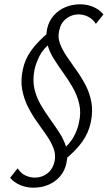

<svg xmlns="http://www.w3.org/2000/svg" viewBox="-20 -678 517 893"><path d="M135 195Q103 195 74.5 183Q46 171 27 149L62 105Q77 128 98 138Q119 148 143 148Q176 148 201 128Q226 108 234 72Q240 41 229 12Q218 -17 197.5 -47Q177 -77 153.5 -109.5Q130 -142 111 -179Q92 -216 83.5 -259.5Q75 -303 86 -354Q96 -403 126 -444.5Q156 -486 212 -532L222 -484Q181 -452 164 -418Q147 -384 141 -356Q131 -308 139.5 -268Q148 -228 168.5 -192.5Q189 -157 212.5 -124.5Q236 -92 257 -59.5Q278 -27 288 7Q298 41 289 80Q282 116 259.5 142Q237 168 205 181.5Q173 195 135 195ZM276 69 267 22Q307 -11 324.5 -45Q342 -79 347 -107Q358 -154 348.5 -194.5Q339 -235 319 -270Q299 -305 275.5 -337.5Q252 -370 231.5 -402.5Q211 -435 201 -469.5Q191 -504 199 -543Q207 -580 230 -606Q253 -632 285 -645Q317 -658 353 -658Q385 -658 413.5 -646Q442 -634 461 -611L426 -567Q411 -590 389.5 -600.5Q368 -611 345 -611Q313 -611 287.5 -591Q262 -571 255 -534Q248 -504 259 -475Q270 -446 290.5 -415.5Q311 -385 334.5 -352.5Q358 -320 377.5 -283Q397 -246 405 -203Q413 -160 402 -108Q392 -60 362 -18Q332 24 276 69Z"/></svg>

Font: Ysabeau Infant
Style: Italic
Weight: 400
Italic angle: -12°
Designer: Christian Thalmann (Catharsis Fonts)
Version: Version 2.001;gftools[0.9.30]; featfreeze: ss01,ss02,lnum